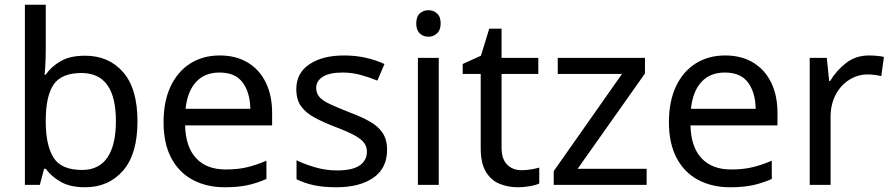

<svg xmlns="http://www.w3.org/2000/svg" viewBox="-20 -780 3764 810"><path d="M173 -575Q173 -541 171.5 -511.5Q170 -482 168 -465H173Q196 -499 236 -522Q276 -545 339 -545Q439 -545 499.5 -475.5Q560 -406 560 -268Q560 -130 499 -60Q438 10 339 10Q276 10 236 -13Q196 -36 173 -68H166L148 0H85V-760H173ZM324 -472Q239 -472 206 -423Q173 -374 173 -271V-267Q173 -168 205.5 -115.5Q238 -63 326 -63Q398 -63 433.5 -116Q469 -169 469 -269Q469 -472 324 -472Z M907 -546Q976 -546 1025.5 -516Q1075 -486 1101.5 -431.5Q1128 -377 1128 -304V-251H761Q763 -160 807.5 -112.5Q852 -65 932 -65Q983 -65 1022.5 -74.5Q1062 -84 1104 -102V-25Q1063 -7 1023 1.5Q983 10 928 10Q852 10 793.5 -21Q735 -52 702.5 -113.5Q670 -175 670 -264Q670 -352 699.5 -415Q729 -478 782.5 -512Q836 -546 907 -546ZM906 -474Q843 -474 806.5 -433.5Q770 -393 763 -321H1036Q1035 -389 1004 -431.5Q973 -474 906 -474Z M1613 -148Q1613 -70 1555 -30Q1497 10 1399 10Q1343 10 1302.5 1Q1262 -8 1231 -24V-104Q1263 -88 1308.5 -74.5Q1354 -61 1401 -61Q1468 -61 1498 -82.5Q1528 -104 1528 -140Q1528 -160 1517 -176Q1506 -192 1477.5 -208Q1449 -224 1396 -244Q1344 -264 1307 -284Q1270 -304 1250 -332Q1230 -360 1230 -404Q1230 -472 1285.5 -509Q1341 -546 1431 -546Q1480 -546 1522.5 -536.5Q1565 -527 1602 -510L1572 -440Q1538 -454 1501 -464Q1464 -474 1425 -474Q1371 -474 1342.5 -456.5Q1314 -439 1314 -409Q1314 -387 1327 -371.5Q1340 -356 1370.5 -341.5Q1401 -327 1452 -307Q1503 -288 1539 -268Q1575 -248 1594 -219.5Q1613 -191 1613 -148Z M1788 -737Q1808 -737 1823.5 -723.5Q1839 -710 1839 -681Q1839 -653 1823.5 -639Q1808 -625 1788 -625Q1766 -625 1751 -639Q1736 -653 1736 -681Q1736 -710 1751 -723.5Q1766 -737 1788 -737ZM1831 -536V0H1743V-536Z M2180 -62Q2200 -62 2221 -65.5Q2242 -69 2255 -73V-6Q2241 1 2215 5.5Q2189 10 2165 10Q2123 10 2087.5 -4.5Q2052 -19 2030 -55Q2008 -91 2008 -156V-468H1932V-510L2009 -545L2044 -659H2096V-536H2251V-468H2096V-158Q2096 -109 2119.5 -85.5Q2143 -62 2180 -62Z M2708 0H2316V-58L2604 -468H2333V-536H2701V-470L2417 -68H2708Z M3039 -546Q3108 -546 3157.5 -516Q3207 -486 3233.5 -431.5Q3260 -377 3260 -304V-251H2893Q2895 -160 2939.5 -112.5Q2984 -65 3064 -65Q3115 -65 3154.5 -74.5Q3194 -84 3236 -102V-25Q3195 -7 3155 1.5Q3115 10 3060 10Q2984 10 2925.5 -21Q2867 -52 2834.5 -113.5Q2802 -175 2802 -264Q2802 -352 2831.5 -415Q2861 -478 2914.5 -512Q2968 -546 3039 -546ZM3038 -474Q2975 -474 2938.5 -433.5Q2902 -393 2895 -321H3168Q3167 -389 3136 -431.5Q3105 -474 3038 -474Z M3646 -546Q3661 -546 3678.5 -544.5Q3696 -543 3709 -540L3698 -459Q3685 -462 3669.5 -464Q3654 -466 3640 -466Q3599 -466 3563 -443.5Q3527 -421 3505.5 -380.5Q3484 -340 3484 -286V0H3396V-536H3468L3478 -438H3482Q3508 -482 3549 -514Q3590 -546 3646 -546Z"/></svg>

Font: Noto Sans Masaram Gondi
Style: Regular
Weight: 400
Designer: Ek Type & Mukund Gokhale
Foundry: Ek Type
Version: Version 1.004; ttfautohint (v1.8.4.7-5d5b)